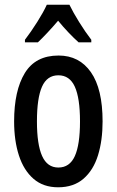

<svg xmlns="http://www.w3.org/2000/svg" viewBox="-20 -837 496 816"><path d="M416 -321Q416 -240 396.5 -177Q377 -114 335 -77.5Q293 -41 227 -41Q164 -41 122.5 -77Q81 -113 60.5 -176Q40 -239 40 -321Q40 -452 85.5 -526.5Q131 -601 229 -601Q317 -601 366.5 -530Q416 -459 416 -321ZM137 -321Q137 -223 159 -174Q181 -125 228 -125Q276 -125 298 -173.5Q320 -222 320 -321Q320 -420 298 -468.5Q276 -517 228 -517Q180 -517 158.5 -468.5Q137 -420 137 -321ZM275 -817Q291 -784 316.5 -743Q342 -702 368 -668V-657H314Q294 -675 271.5 -698.5Q249 -722 227 -749Q204 -722 181 -697.5Q158 -673 141 -657H86V-668Q112 -702 138.5 -744Q165 -786 179 -817Z"/></svg>

Font: Noto Sans Tamil UI ExtraCondensed Medium
Style: Regular
Weight: 500
Width: 2
Designer: Jelle Bosma - Monotype Design Team
Foundry: Monotype Imaging Inc.
Version: Version 2.004; ttfautohint (v1.8.4.7-5d5b)